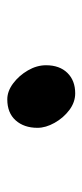

<svg xmlns="http://www.w3.org/2000/svg" viewBox="134 -640 231 540"><g transform="rotate(-90 250.0 -369.5)"><path d="M258 -274Q233 -274 211 -290.5Q189 -307 175 -332Q161 -357 161 -380Q161 -418 182 -441.5Q203 -465 241 -465Q264 -465 286 -448.5Q308 -432 322.5 -407Q337 -382 337 -356Q337 -318 315.5 -296Q294 -274 258 -274Z"/></g></svg>

Font: Moon Stars Kai T HW
Style: Regular
Weight: 400
Designer: GuiWonder
Version: Version 1.101